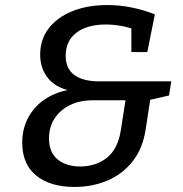

<svg xmlns="http://www.w3.org/2000/svg" viewBox="-20 -730 723 760"><path d="M275 10Q179 10 123.5 -35Q68 -80 68 -165Q68 -224 95 -270.5Q122 -317 170.5 -345Q219 -373 281 -378L282 -367Q209 -376 174 -416Q139 -456 139 -513Q139 -574 173 -618Q207 -662 267 -686Q327 -710 405 -710Q453 -710 500.5 -700.5Q548 -691 593 -673L563 -524H500V-627L517 -612Q457 -633 399 -633Q325 -633 282.5 -600.5Q240 -568 240 -509Q240 -458 274.5 -433Q309 -408 372 -408H658L649 -352L562 -332L577 -351L556 -214Q544 -140 504 -90Q464 -40 404.5 -15Q345 10 275 10ZM297 -71Q359 -71 402.5 -105Q446 -139 458 -213L479 -347L495 -333H346Q296 -333 257 -314Q218 -295 196 -261Q174 -227 174 -182Q174 -127 208 -99Q242 -71 297 -71Z"/></svg>

Font: Bitter Thin Medium
Style: Italic
Weight: 500
Italic angle: -9°
Version: Version 3.021